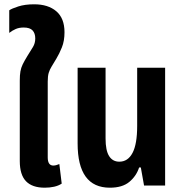

<svg xmlns="http://www.w3.org/2000/svg" viewBox="-20 -863 853 893"><path d="M188 10Q130 10 101 -20Q72 -50 72 -114V-488Q72 -514 75 -531Q78 -548 85.5 -563.5Q93 -579 107 -602Q122 -626 133 -644Q144 -662 144 -684Q144 -708 131.5 -721.5Q119 -735 90 -735Q69 -735 53 -728Q37 -721 23 -710V-815Q34 -823 65 -833Q96 -843 139 -843Q204 -843 242 -810.5Q280 -778 280 -713Q280 -673 268 -643Q256 -613 242 -590Q229 -568 220 -553.5Q211 -539 206.5 -524Q202 -509 202 -484V-131Q202 -93 228 -93Q240 -93 256 -100L267 -9Q252 1 231.5 5.5Q211 10 188 10Z M491 10Q341 10 341 -196V-548H471V-219Q471 -163 487.5 -137Q504 -111 535 -111Q575 -111 596.5 -152Q618 -193 618 -277V-548H748V0H650L635 -84H627Q614 -44 581.5 -17Q549 10 491 10Z"/></svg>

Font: Noto Sans Thai ExtCond
Style: Bold
Weight: 700
Width: 2
Designer: Monotype Design Team
Foundry: Monotype Imaging Inc.
Version: Version 2.002; ttfautohint (v1.8.4.7-5d5b)